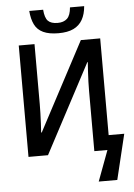

<svg xmlns="http://www.w3.org/2000/svg" viewBox="-69 -979 856 1226"><g transform="rotate(-5 358.5 -366.0)"><path d="M513 196 586 0H502V-386Q502 -413 503 -445Q504 -477 506 -510Q508 -543 510 -570H507L205 0H80V-714H181V-329Q181 -302 180 -270Q179 -238 177.5 -206.5Q176 -175 174 -148H178L478 -714H602V-94H702L632 196ZM340 -770Q280 -770 242.5 -787.5Q205 -805 187.5 -840.5Q170 -876 166 -928H255Q259 -876 278.5 -856Q298 -836 341 -836Q379 -836 401 -856.5Q423 -877 427 -928H518Q514 -877 494 -841.5Q474 -806 436.5 -788Q399 -770 340 -770Z"/></g></svg>

Font: Noto Sans Display SemiCondensed Medium
Style: Regular
Weight: 500
Width: 4
Designer: Monotype Design Team
Foundry: Monotype Imaging Inc.
Version: Version 2.003